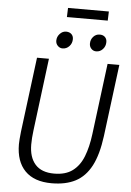

<svg xmlns="http://www.w3.org/2000/svg" viewBox="-67 -1115 798 1171"><g transform="rotate(5 332.0 -529.0)"><path d="M294 8Q187 8 131 -49.2Q75 -106.5 75 -212Q75 -224 76.5 -243.5Q78 -263 81 -290L139 -747H212L156 -302Q153 -279 151.5 -257.5Q150 -236 150 -217Q150 -138.5 188.5 -95.2Q227 -52 304 -52Q374 -52 417 -84Q460 -116 483 -174.5Q506 -233 516 -313L571 -747H643L587 -306Q579.5 -249 566.8 -203.2Q554 -157.5 536 -123Q499.5 -54 440 -23Q380.5 8 294 8ZM289 -817Q272 -817 259.5 -829.8Q247 -842.5 247 -861Q247 -885 263.8 -903Q280.5 -921 302 -921Q322.5 -921 334.8 -909.5Q347 -898 347 -879Q347 -853 330 -835Q313 -817 289 -817ZM495 -817Q477 -817 465 -829.8Q453 -842.5 453 -861Q453 -886 469 -903.5Q485 -921 508 -921Q528.5 -921 540.2 -909.5Q552 -898 552 -879Q552 -853 535.2 -835Q518.5 -817 495 -817ZM299 -1010 301 -1066H551L549 -1010Z"/></g></svg>

Font: Koeln Type Sans Light
Style: Italic
Weight: 300
Italic angle: -7.5°
Designer: Eben Sorkin
Foundry: Eben Sorkin
Version: Version 2.001